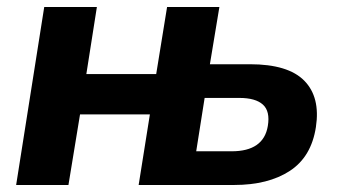

<svg xmlns="http://www.w3.org/2000/svg" viewBox="-20 -527 962 547"><path d="M26 0 106 -507H256L226 -316H425L456 -507H605L578 -344H692Q801 -344 847 -297Q893 -250 880 -165Q867 -80 805.5 -40Q744 0 647 0H375L407 -201H208L175 0ZM539 -96H640Q731 -96 743 -168Q750 -210 729 -229Q708 -248 662 -248H563Z"/></svg>

Font: Mulish ExtraBold
Style: Italic
Weight: 800
Italic angle: -9°
Designer: Vernon Adams
Foundry: Vernon Adams
Version: Version 3.603; ttfautohint (v1.8.3)